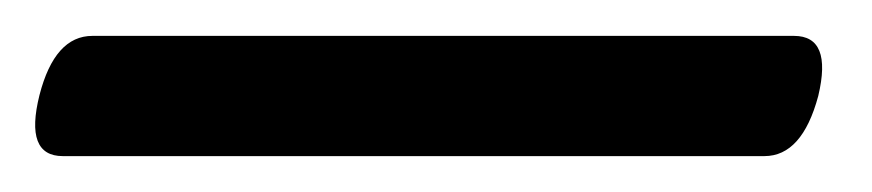

<svg xmlns="http://www.w3.org/2000/svg" viewBox="-93 95 486 107"><path d="M-71 148Q-62.5 115 -41.5 115H349.5Q371 115 363 148.5Q354 182 333 182H-58Q-79.5 182 -71 148Z"/></svg>

Font: Fraunces 144pt S050 Black
Style: Italic
Weight: 900
Italic angle: -16°
Version: Version 1.000; ttfautohint (v1.8.3)